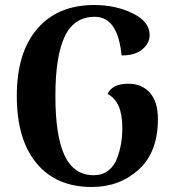

<svg xmlns="http://www.w3.org/2000/svg" viewBox="-20 -732 696 766"><path d="M346 14Q204 14 125.5 -81Q47 -176 47 -349Q47 -522 128.5 -617Q210 -712 356 -712Q441 -712 509 -679Q577 -646 577 -592Q577 -559 547 -534.5Q517 -510 465 -511Q450 -665 358 -665Q276 -665 238.5 -587Q201 -509 201 -349Q201 -189 238 -111Q275 -33 354 -33Q388 -33 411.5 -51Q435 -69 446.5 -99Q458 -129 463 -159Q468 -189 468 -222Q468 -328 409 -357Q428 -398 492 -398Q546 -398 578 -362Q610 -326 610 -257Q610 -125 533.5 -55.5Q457 14 346 14Z"/></svg>

Font: Arima Koshi Bold
Style: Regular
Weight: 700
Designer: Joana Correia and Natanael Gama
Foundry: NDISCOVER
Version: Version 1.019;PS 001.019;hotconv 1.0.88;makeotf.lib2.5.64775